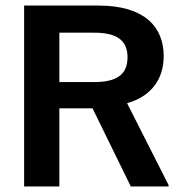

<svg xmlns="http://www.w3.org/2000/svg" viewBox="-20 -670 642 690"><path d="M193.3 0V-280.8H312.5L450 0H585.8V-5L436.7 -299.2C523.3 -323.3 568.3 -385.8 568.3 -468.3C568.3 -573.3 499.2 -650 334.2 -650H66.7V0ZM193.3 -552.5H317.5C395.8 -552.5 438.3 -528.3 438.3 -464.2C438.3 -400 396.7 -375 317.5 -375H193.3Z"/></svg>

Font: Familjen Grotesk SemiBold
Style: Regular
Weight: 600
Designer: Anders Wikstroem, Jonas Baeckman, Matilda Gysing, Kristian Moeller
Foundry: Familjen STHLM AB
Version: Version 2.000